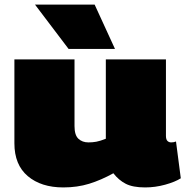

<svg xmlns="http://www.w3.org/2000/svg" viewBox="-20 -810 811 840"><path d="M257 10Q160 10 101.5 -39.5Q43 -89 43 -183V-550H306V-258Q306 -219 323 -203Q340 -187 367 -187Q385 -187 401.5 -190Q418 -193 443 -203V-550H706V-216Q706 -200 712.5 -193.5Q719 -187 729 -187Q741 -187 750 -191L771 -30Q746 -14 702.5 -2Q659 10 615 10Q561 10 530 -6Q499 -22 476 -52Q422 -22 370 -6Q318 10 257 10ZM280 -596 133 -790H394L483 -596Z"/></svg>

Font: Georama Extended Black
Style: Regular
Weight: 900
Width: 7
Designer: Jean-Baptiste Levee
Foundry: Production Type
Version: Version 1.000